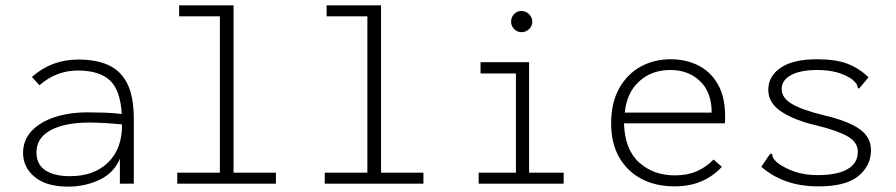

<svg xmlns="http://www.w3.org/2000/svg" viewBox="-20 -685 3340 716"><path d="M234 11Q153 11 109.5 -25Q66 -61 66 -115Q66 -162 97.5 -196Q129 -230 183.5 -248Q238 -266 307 -266Q333 -266 367 -265Q401 -264 434 -260Q429 -349 389.5 -385.5Q350 -422 270 -422Q231 -422 195 -408.5Q159 -395 127 -367L99 -398Q172 -463 272 -463Q339 -463 385 -442Q431 -421 455 -372.5Q479 -324 479 -241V0H427V-93Q405 -40 351 -14.5Q297 11 234 11ZM116 -117Q116 -72 149 -50Q182 -28 241 -28Q331 -28 383.5 -79.5Q436 -131 435 -221Q406 -224 372.5 -226Q339 -228 313 -228Q222 -228 169 -199.5Q116 -171 116 -117Z M641 0V-41H800V-624H648V-665H851V-41H1009V0Z M1191 0V-41H1350V-624H1198V-665H1401V-41H1559V0Z M1765 0V-41H1904V-411H1772V-453H1953V-41H2082V0ZM1925 -565Q1909 -565 1897.5 -576.5Q1886 -588 1886 -604Q1886 -621 1897 -632.5Q1908 -644 1925 -644Q1941 -644 1953 -632Q1965 -620 1965 -604Q1965 -588 1953 -576.5Q1941 -565 1925 -565Z M2496 10Q2425 10 2372 -18Q2319 -46 2289 -98.5Q2259 -151 2259 -225Q2259 -302 2289 -355.5Q2319 -409 2369 -436.5Q2419 -464 2481 -464Q2538 -464 2584 -441Q2630 -418 2657 -371Q2684 -324 2684 -252Q2684 -244 2684 -238.5Q2684 -233 2683 -225H2307Q2310 -127 2363.5 -79Q2417 -31 2497 -31Q2543 -31 2578.5 -46.5Q2614 -62 2641 -90L2672 -63Q2640 -28 2596 -9Q2552 10 2496 10ZM2310 -265H2634Q2634 -341 2590.5 -382.5Q2547 -424 2480 -424Q2410 -424 2363.5 -381.5Q2317 -339 2310 -265Z M3027 10Q2902 9 2819 -63L2848 -106L2854 -113L2860 -109Q2860 -102 2863.5 -95.5Q2867 -89 2879 -78Q2906 -58 2943 -45Q2980 -32 3029 -32Q3103 -32 3141 -54.5Q3179 -77 3179 -119Q3179 -154 3142.5 -175.5Q3106 -197 3030 -216Q2946 -235 2895.5 -267.5Q2845 -300 2845 -350Q2845 -401 2891.5 -432.5Q2938 -464 3026 -464Q3097 -464 3140 -447.5Q3183 -431 3219 -397L3189 -361L3183 -354L3178 -359Q3178 -366 3174 -372Q3170 -378 3158 -389Q3108 -424 3029 -424Q2965 -424 2930 -405Q2895 -386 2895 -353Q2895 -320 2933 -297.5Q2971 -275 3053 -255Q3142 -234 3185 -204Q3228 -174 3228 -125Q3228 -67 3180.5 -28Q3133 11 3027 10Z"/></svg>

Font: Inconsolata SemiExpanded Light
Style: Regular
Weight: 300
Width: 6
Monospace: yes
Designer: Raph Levien, Cyreal, Brenton Simpson
Foundry: Raph Levien, Cyreal, Google
Version: Version 3.001; ttfautohint (v1.8.2.53-6de2)